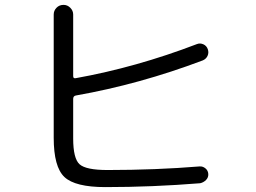

<svg xmlns="http://www.w3.org/2000/svg" viewBox="-20 -763 1040 780"><path d="M408.2 -2.9Q285.2 -2.9 241.7 -43.9Q198.2 -85 198.2 -203.1V-704.1Q198.2 -719.7 209.5 -731.4Q220.7 -743.2 238.3 -743.2Q253.9 -743.2 265.6 -731.4Q277.3 -719.7 277.3 -704.1V-454.1Q277.3 -443.4 287.1 -445.3Q533.2 -489.3 780.3 -584Q793 -588.9 806.2 -583Q819.3 -577.1 824.2 -563Q829.1 -548.8 823.2 -536.1Q817.4 -523.4 803.7 -517.6Q547.9 -420.9 288.1 -375Q277.3 -373 277.3 -361.3V-200.2Q277.3 -119.1 303.2 -95.7Q329.1 -72.3 417 -72.3Q612.3 -72.3 791 -86.9Q803.7 -87.9 814.5 -79.1Q825.2 -70.3 826.2 -56.2Q827.1 -42 816.9 -31.7Q806.6 -21.5 793 -18.6Q598.6 -2.9 408.2 -2.9Z"/></svg>

Font: Rounded-X Mgen+ 2m regular
Style: Regular
Weight: 400
Designer: [Source Han Sans]
Ryoko NISHIZUKA  (kana & ideographs); Paul D. Hunt (Latin, Greek & Cyrillic); Wenlong ZHANG  (bopomofo
Version: Version 1.059.20150602